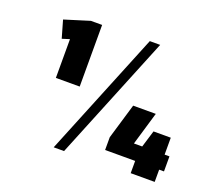

<svg xmlns="http://www.w3.org/2000/svg" viewBox="-121 -873 1165 1045"><g transform="rotate(20 461.0 -350.0)"><path d="M304 -348H166V-613L206 -585L123 -559L94 -660L239 -705H304ZM578 -711H638L344 11H284ZM552 -145 613 -350H744L676 -120L618 -158H893V-71H552ZM726 -128 765 -256H865V0H726Z"/></g></svg>

Font: Pathway Extreme SemiCondensed ExtraBold
Style: Regular
Weight: 800
Width: 4
Version: Version 1.001;gftools[0.9.26]